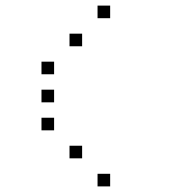

<svg xmlns="http://www.w3.org/2000/svg" viewBox="-20 -693 640 685"><path d="M329 -673Q328 -673 328 -673Q328 -673 328 -672V-629Q328 -628 328 -628Q328 -628 329 -628H372Q373 -628 373 -628Q373 -628 373 -629V-672Q373 -673 373 -673Q373 -673 372 -673ZM229 -573Q228 -573 228 -573Q228 -573 228 -572V-529Q228 -528 228 -528Q228 -528 229 -528H272Q273 -528 273 -528Q273 -528 273 -529V-572Q273 -573 273 -573Q273 -573 272 -573ZM129 -473Q128 -473 128 -473Q128 -473 128 -472V-429Q128 -428 128 -428Q128 -428 129 -428H172Q173 -428 173 -428Q173 -428 173 -429V-472Q173 -473 173 -473Q173 -473 172 -473ZM129 -373Q128 -373 128 -373Q128 -373 128 -372V-329Q128 -328 128 -328Q128 -328 129 -328H172Q173 -328 173 -328Q173 -328 173 -329V-372Q173 -373 173 -373Q173 -373 172 -373ZM129 -273Q128 -273 128 -273Q128 -273 128 -272V-229Q128 -228 128 -228Q128 -228 129 -228H172Q173 -228 173 -228Q173 -228 173 -229V-272Q173 -273 173 -273Q173 -273 172 -273ZM229 -173Q228 -173 228 -173Q228 -173 228 -172V-129Q228 -128 228 -128Q228 -128 229 -128H272Q273 -128 273 -128Q273 -128 273 -129V-172Q273 -173 273 -173Q273 -173 272 -173ZM329 -73Q328 -73 328 -73Q328 -73 328 -72V-29Q328 -28 328 -28Q328 -28 329 -28H372Q373 -28 373 -28Q373 -28 373 -29V-72Q373 -73 373 -73Q373 -73 372 -73Z"/></svg>

Font: Doto Light
Style: Regular
Weight: 300
Monospace: yes
Version: Version 1.000